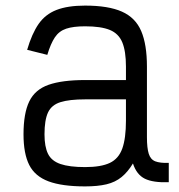

<svg xmlns="http://www.w3.org/2000/svg" viewBox="-20 -652 640 686"><path d="M284 14Q202 14 153.5 -4Q105 -22 84.5 -62.5Q64 -103 64 -172Q64 -247 84.5 -289.5Q105 -332 153.5 -349Q202 -366 284 -366H430V-414Q430 -469 417 -500.5Q404 -532 372.5 -545Q341 -558 284 -558Q242 -558 216.5 -549.5Q191 -541 176 -518.5Q161 -496 149 -456L77 -474Q94 -532 118 -566.5Q142 -601 182 -616.5Q222 -632 284 -632Q367 -632 415.5 -610.5Q464 -589 484.5 -541Q505 -493 505 -414V-162Q505 -123 511.5 -102.5Q518 -82 535 -75.5Q552 -69 583 -70V-1Q527 1 497.5 -13.5Q468 -28 455 -68Q437 -38 414.5 -19.5Q392 -1 360.5 6.5Q329 14 284 14ZM284 -55Q341 -55 372.5 -70Q404 -85 417 -121.5Q430 -158 430 -221V-297H284Q228 -297 196 -287Q164 -277 151.5 -250Q139 -223 139 -172Q139 -128 151.5 -102.5Q164 -77 196 -66Q228 -55 284 -55Z"/></svg>

Font: Victor Mono
Style: Regular
Weight: 400
Monospace: yes
Designer: Rune Bjørnerås
Version: Version 1.561;gftools[0.9.30]